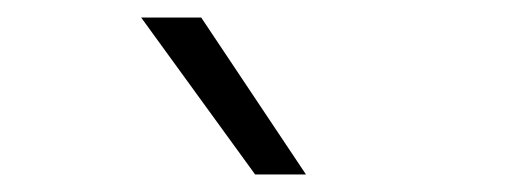

<svg xmlns="http://www.w3.org/2000/svg" viewBox="-20 -828 597 219"><path d="M271 -629 141 -808H209.5L329 -629Z"/></svg>

Font: Encode Sans SC SemiExpanded Light
Style: Regular
Weight: 300
Width: 6
Designer: Multiple Designers
Foundry: Impallari Type
Version: Version 3.002